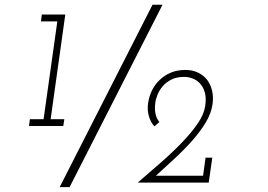

<svg xmlns="http://www.w3.org/2000/svg" viewBox="-20 -755 1109 794"><path d="M103.6 -262 99.9 -234H241.7L246 -262H189.4L250 -695H153L149.3 -666.6H217.1L160.2 -262ZM624.9 -28.4Q664 -64 703.2 -100.3Q742.4 -136.6 775 -173.4Q807.9 -210.7 830.7 -248.3Q853.4 -285.8 859 -324.5Q863 -354.5 857 -380.1Q850.9 -405.7 836.7 -424.8Q821.9 -443.6 798.8 -454.7Q775.8 -465.8 746.8 -465.8Q713.9 -465.8 687.3 -454.9Q660.7 -444 641.2 -425.2Q621 -406.4 608.7 -381.5Q596.4 -356.5 592.4 -327.9Q588.4 -299.7 595.8 -274.2Q603.2 -248.7 618.7 -232.5L639 -250.2Q627 -265.4 623 -284.8Q619 -304.3 622 -327.9Q623.6 -343.7 631.1 -362.7Q638.7 -381.7 653.1 -398.7Q666.9 -414.7 688.6 -425.9Q710.2 -437 742.1 -437Q758.1 -437 775.4 -430.9Q792.6 -424.8 806 -411Q819.9 -396.5 826.8 -373.5Q833.7 -350.4 828.5 -315.9Q823.5 -282.5 798.4 -245.4Q773.3 -208.3 735 -168.4Q696.8 -128.2 648.9 -86.1Q601 -44 549.8 0H843.1L858 -102.9H830L819.8 -28.4ZM226.7 19H267.7Q364.7 -171 459.9 -358.2Q555.1 -545.4 652.1 -735.4H610.7Q513.7 -545.4 418.7 -358.2Q323.7 -171 226.7 19Z"/></svg>

Font: Josefin Slab Thin
Style: Italic
Weight: 100
Italic angle: -12°
Designer: Santiago Orozco
Foundry: Typemade
Version: Version 2.000